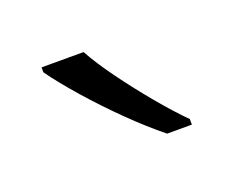

<svg xmlns="http://www.w3.org/2000/svg" viewBox="-45 -832 355 292"><g transform="rotate(-20 132.5 -686.0)"><path d="M108 -766Q120 -744 140.5 -716Q161 -688 183.5 -661Q206 -634 225 -615V-606H185Q160 -626 132 -653.5Q104 -681 79.5 -709Q55 -737 40 -758V-766Z"/></g></svg>

Font: Noto Sans Canadian Aboriginal Light
Style: Regular
Weight: 300
Designer: Monotype Design Team, Typotheque's Kevin King
Foundry: Monotype Imaging Inc.
Version: Version 2.004; ttfautohint (v1.8.4.7-5d5b)